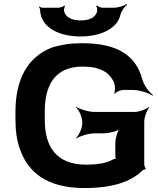

<svg xmlns="http://www.w3.org/2000/svg" viewBox="-20 -939 795 969"><path d="M415 -108C261 -108 206 -202 206 -334V-377C206 -504 253 -603 398 -603C486 -603 534 -573 556 -521C561 -508 562 -477 556 -468L560 -466C565 -475 588 -485 602 -485H652C683 -485 731 -470 750 -456L752 -460C733 -473 706 -509 698 -539C666 -657 577 -721 393 -721C337 -721 285 -713 239 -698C119 -650 58 -538 58 -376V-334C58 -279 65 -230 80 -188C120 -72 214 10 405 10C547 10 639 -21 696 -76C699 -80 710 -85 714 -84L716 -87C713 -89 708 -104 708 -109V-324C708 -348 722 -385 734 -398L732 -400C719 -388 682 -374 658 -374H458C428 -374 381 -388 365 -400L363 -398C378 -385 395 -348 395 -324V-316C395 -292 378 -255 363 -242L365 -240C381 -252 428 -266 458 -266H499C529 -266 576 -277 588 -290L586 -292C573 -280 562 -240 562 -216V-160C562 -154 563 -137 566 -134L568 -137C565 -140 553 -136 548 -133C517 -115 466 -108 415 -108ZM388 -836C343 -836 313 -851 304 -880C302 -888 304 -904 309 -909L304 -911C300 -906 285 -900 275 -900H194C189 -900 181 -904 178 -906L176 -903C179 -901 182 -895 182 -890C183 -873 187 -856 194 -842C220 -788 292 -755 388 -755C419 -755 449 -759 475 -766C531 -782 576 -813 588 -865C593 -884 610 -907 622 -916L620 -919C607 -910 576 -900 554 -900H499C489 -900 474 -906 470 -911L465 -909C470 -904 472 -888 470 -880C461 -851 432 -836 388 -836Z"/></svg>

Font: Asimov
Style: EdgeWide
Weight: 500
Designer: Google
Version: Version 2.000980: 2014